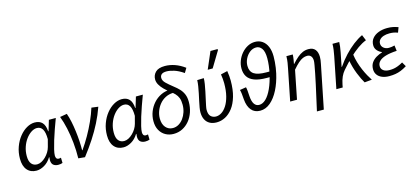

<svg xmlns="http://www.w3.org/2000/svg" viewBox="-71 -1329 4517 2082"><g transform="rotate(-15 2188.0 -288.0)"><path d="M180.7 12Q114.8 12 76.7 -32.4Q38.6 -76.8 38.6 -158.5Q38.6 -229.9 61.3 -291.8Q83.9 -353.7 121.2 -400Q158.4 -446.4 203.6 -472.2Q248.7 -498.1 293.7 -498.1Q348.1 -498.1 377.7 -466.5Q407.3 -434.8 411.5 -367.7H415.5L451.1 -486.1H528.8Q507.9 -430.1 487.1 -371.7Q466.3 -313.3 449.8 -259Q433.3 -204.7 423.1 -161.5Q412.9 -118.2 412.9 -93.6Q412.9 -75 420.9 -63.3Q428.9 -51.5 447.5 -51.5Q455.4 -51.5 461.1 -53Q466.9 -54.5 471.3 -55.5L472.9 3.8Q462 7.9 451 9.9Q440 12 424.6 12Q392.7 12 371.6 -3.8Q350.5 -19.5 348.6 -57.8Q348.6 -63.5 349.6 -73.3Q350.5 -83.1 351.2 -93.2H347.2Q315.7 -41.4 269.9 -14.7Q224.1 12 180.7 12ZM204.8 -52.3Q228.9 -52.3 253.8 -65.1Q278.7 -77.9 301.1 -99.8Q323.5 -121.8 340 -148.7Q356.4 -175.6 363.7 -203.5L385.6 -286.5Q385.6 -362.9 364.2 -398.4Q342.8 -433.8 301.3 -433.8Q269.7 -433.8 237.1 -412.6Q204.6 -391.4 177.3 -354.7Q150.1 -318 133.7 -269.9Q117.4 -221.9 117.4 -168.2Q117.4 -109.1 141 -80.7Q164.5 -52.3 204.8 -52.3Z M651.1 0Q652.6 -89.7 644 -177Q635.3 -264.4 618.2 -342.7Q601.2 -421 576.6 -484.4L655.6 -498.1Q671.2 -454.7 682.5 -401.1Q693.7 -347.4 701 -290Q708.4 -232.6 711.6 -177Q714.8 -121.3 714 -73.6H718Q761.9 -136 802.4 -207.2Q842.9 -278.4 876.1 -351.9Q909.3 -425.5 930.6 -494.3L1005.7 -484.6Q975.4 -398.2 934.2 -316.9Q893.1 -235.6 840.9 -155.7Q788.7 -75.8 724.7 6.9Z M1157.7 12Q1091.8 12 1053.7 -32.4Q1015.6 -76.8 1015.6 -158.5Q1015.6 -229.9 1038.3 -291.8Q1060.9 -353.7 1098.2 -400Q1135.4 -446.4 1180.6 -472.2Q1225.7 -498.1 1270.7 -498.1Q1325.1 -498.1 1354.7 -466.5Q1384.3 -434.8 1388.5 -367.7H1392.5L1428.1 -486.1H1505.8Q1484.9 -430.1 1464.1 -371.7Q1443.3 -313.3 1426.8 -259Q1410.3 -204.7 1400.1 -161.5Q1389.9 -118.2 1389.9 -93.6Q1389.9 -75 1397.9 -63.3Q1405.9 -51.5 1424.5 -51.5Q1432.4 -51.5 1438.1 -53Q1443.9 -54.5 1448.3 -55.5L1449.9 3.8Q1439 7.9 1428 9.9Q1417 12 1401.6 12Q1369.7 12 1348.6 -3.8Q1327.5 -19.5 1325.6 -57.8Q1325.6 -63.5 1326.6 -73.3Q1327.5 -83.1 1328.2 -93.2H1324.2Q1292.7 -41.4 1246.9 -14.7Q1201.1 12 1157.7 12ZM1181.8 -52.3Q1205.9 -52.3 1230.8 -65.1Q1255.7 -77.9 1278.1 -99.8Q1300.5 -121.8 1317 -148.7Q1333.4 -175.6 1340.7 -203.5L1362.6 -286.5Q1362.6 -362.9 1341.2 -398.4Q1319.8 -433.8 1278.3 -433.8Q1246.7 -433.8 1214.1 -412.6Q1181.6 -391.4 1154.3 -354.7Q1127.1 -318 1110.7 -269.9Q1094.4 -221.9 1094.4 -168.2Q1094.4 -109.1 1118 -80.7Q1141.5 -52.3 1181.8 -52.3Z M1720.2 12Q1670.4 12 1630.2 -10.4Q1590.1 -32.7 1566.1 -75.3Q1542.2 -117.8 1542.2 -178.2Q1542.2 -233.2 1561.7 -283.3Q1581.3 -333.3 1616.5 -373.5Q1651.8 -413.6 1699.6 -437.2Q1747.3 -460.8 1803.4 -462.5L1829.7 -419.9Q1780.6 -418.9 1741.1 -398.5Q1701.6 -378.1 1673.8 -344.1Q1646.1 -310.1 1631.3 -269.8Q1616.5 -229.5 1616.5 -188.6Q1616.5 -124.6 1647.9 -88.1Q1679.2 -51.5 1728.8 -51.5Q1763.7 -51.5 1793.9 -69.3Q1824 -87.1 1846.6 -117.8Q1869.2 -148.5 1881.8 -187.4Q1894.5 -226.4 1894.5 -268.7Q1894.5 -315.4 1882.9 -345Q1871.3 -374.6 1849.7 -397Q1828.1 -419.4 1797.3 -442Q1765.7 -466.3 1738.1 -493.6Q1710.5 -520.9 1693.8 -550.5Q1677 -580 1677 -610.8Q1677 -658.2 1710.2 -691.3Q1743.4 -724.4 1815.9 -724.4Q1870.4 -724.4 1926.3 -705.1Q1982.3 -685.7 2037.1 -645.2L2006.9 -594.3Q1950.5 -633.1 1902.1 -648.1Q1853.7 -663.1 1818.4 -663.1Q1780.7 -663.1 1763.1 -648.8Q1745.5 -634.5 1745.5 -609.1Q1745.5 -578.3 1775.1 -549.5Q1804.8 -520.7 1851.2 -484.3Q1885.3 -458.4 1911.3 -430.8Q1937.3 -403.2 1952.4 -367.5Q1967.4 -331.8 1967.4 -281.3Q1967.4 -221.1 1949.2 -167.7Q1931.1 -114.3 1897.7 -73.9Q1864.3 -33.5 1819.3 -10.8Q1774.3 12 1720.2 12Z M2203.6 12Q2158.1 12 2125.7 -5.9Q2093.3 -23.9 2076.3 -58Q2059.2 -92.1 2059.2 -139.8Q2059.2 -161.2 2064.7 -193.4Q2070.1 -225.5 2078.6 -263.8Q2087 -302.1 2095.5 -341.9Q2103.9 -381.7 2109.7 -418.7Q2115.5 -455.6 2116.3 -485.4L2190.6 -488.1Q2190.6 -460.7 2184.5 -422.9Q2178.4 -385.2 2169.6 -342.9Q2160.8 -300.6 2151.9 -261.4Q2143.1 -222.2 2137 -192Q2130.9 -161.7 2130.9 -148Q2130.9 -95.7 2154.4 -73.6Q2178 -51.5 2212.2 -51.5Q2244.4 -51.5 2275.7 -71.5Q2307 -91.5 2332.9 -132Q2358.8 -172.5 2374.5 -233.9Q2390.2 -295.3 2390.2 -377.6Q2390.2 -400.1 2387.6 -428.5Q2385 -457 2381.1 -478.5L2456.2 -496.1Q2461.2 -466.7 2463.6 -438Q2466 -409.4 2466 -386.9Q2466 -284.6 2444.1 -209.5Q2422.1 -134.3 2384.7 -85.4Q2347.3 -36.4 2300.6 -12.2Q2253.8 12 2203.6 12ZM2255.3 -564.4 2336.7 -753.6H2414.5L2419.5 -744.4L2311 -564.4Z M2691.9 12Q2628.9 12 2593 -31.4Q2557.1 -74.8 2550.6 -152.6Q2548.4 -186.2 2545.1 -216Q2541.8 -245.7 2536.2 -262.3L2607.1 -273.7Q2611.3 -260.7 2614 -232Q2616.7 -203.4 2618.3 -170.3Q2622.6 -109.6 2642.9 -80.8Q2663.1 -52 2697.6 -52Q2737.2 -52 2773.6 -87.5Q2810.1 -123 2840.6 -189.8Q2871.1 -256.5 2892.1 -350Q2901.2 -392.2 2906.4 -434.8Q2911.6 -477.4 2911.6 -517.8Q2911.6 -593.4 2886.8 -628Q2862 -662.6 2824.3 -662.6Q2785.1 -662.6 2752.8 -637.6Q2720.6 -612.7 2701.2 -574Q2681.8 -535.4 2681.8 -493.9Q2681.8 -429.7 2724.5 -401.2Q2767.2 -372.7 2864.2 -372.7H2912.2L2903 -313.1H2851.3Q2765.8 -313.1 2713.3 -332.9Q2660.8 -352.6 2636.4 -390.7Q2612.1 -428.9 2612.1 -483Q2612.1 -527.3 2628.7 -570.2Q2645.3 -613 2675.1 -647.8Q2705 -682.6 2743.9 -703.4Q2782.9 -724.2 2827.5 -724.2Q2873.8 -724.2 2908.9 -700Q2944.1 -675.8 2963.6 -630Q2983.1 -584.3 2983.1 -520.1Q2983.1 -490.6 2980.6 -458.2Q2978.1 -425.7 2973.5 -393.9Q2968.8 -362.1 2962.4 -333.6Q2940.2 -234.5 2900.5 -156.3Q2860.8 -78.1 2807.7 -33Q2754.6 12 2691.9 12Z M3282.2 178.5Q3298.8 103.2 3315.1 31Q3331.4 -41.2 3345.6 -105.9Q3359.8 -170.6 3370.2 -223.3Q3380.6 -275.9 3386.7 -311.5Q3392.9 -347.1 3392.9 -360.9Q3392.9 -394.4 3377.5 -413Q3362 -431.6 3334.9 -431.6Q3310.4 -431.6 3286.6 -421.6Q3262.7 -411.6 3234.7 -387.3Q3206.7 -363 3170.1 -320.1L3106.3 0H3029.8L3100.3 -353.6Q3106.3 -383 3111.4 -413.6Q3116.5 -444.3 3117.5 -486.1H3189Q3188 -459 3183.4 -431.7Q3178.9 -404.3 3174.6 -382.4H3177Q3212.1 -421.4 3242.2 -446.9Q3272.3 -472.4 3302.3 -485.2Q3332.3 -498.1 3367.1 -498.1Q3417.4 -498.1 3442.1 -467.8Q3466.8 -437.5 3466.8 -384.9Q3466.8 -368.2 3464.6 -349.6Q3462.4 -331 3457.4 -308L3359.5 178.5Z M3548.3 0 3618.8 -353.4Q3624.8 -382.7 3629.8 -418.5Q3634.8 -454.3 3634.8 -486.1H3710.6Q3710.6 -466.8 3706.6 -435.8Q3702.6 -404.7 3696.6 -374L3665.5 -218.3H3669.5Q3713.2 -282.4 3763.5 -336.2Q3813.8 -389.9 3866.2 -430Q3918.7 -470.1 3968.8 -494L3995.2 -429.7Q3949.4 -412 3900.7 -377.8Q3851.9 -343.5 3799.4 -293.4Q3746.9 -243.3 3690.5 -177.9Q3667 -151 3651.2 -115.7Q3635.4 -80.4 3625.5 -31.3L3619.5 0ZM3863.7 7.8Q3851.3 -12 3836.6 -42.2Q3821.9 -72.4 3807 -109.7Q3792.2 -147 3780.3 -188.2Q3768.5 -229.4 3761.7 -270.9L3821.3 -317.2Q3827.4 -270.8 3841.2 -224.5Q3855 -178.1 3873.3 -135.7Q3891.6 -93.3 3911.1 -58.4Q3930.5 -23.5 3946.5 0Z M4140.8 12Q4095 12 4060.3 -2.3Q4025.6 -16.6 4006.9 -43.1Q3988.1 -69.7 3988.1 -105.4Q3988.1 -148.7 4008.6 -178.6Q4029.2 -208.6 4061.7 -227.8Q4094.1 -247 4129.3 -257.4V-261.4Q4100.6 -272.4 4078.9 -297.2Q4057.2 -322 4057.2 -356Q4057.2 -401.3 4083.1 -432.8Q4108.9 -464.4 4153.1 -481.2Q4197.3 -498 4251.3 -498Q4287 -498 4315 -492.2Q4342.9 -486.4 4373.7 -475.4L4352.7 -419Q4326 -428.8 4305.5 -432.3Q4285 -435.8 4259.7 -435.8Q4223 -435.8 4194.5 -426.4Q4166.1 -417.1 4149.5 -398.7Q4133 -380.3 4133 -354.6Q4133 -325 4156.7 -305.2Q4180.4 -285.5 4215.4 -285.5Q4232.3 -285.5 4247 -287.9Q4261.7 -290.3 4280 -294.7L4287.7 -232.4Q4210.9 -228.2 4161.9 -213.4Q4113 -198.6 4089.7 -175Q4066.4 -151.4 4066.4 -119.9Q4066.4 -87.3 4091.7 -69.1Q4117 -50.8 4159.4 -50.8Q4186.9 -50.8 4209.8 -55Q4232.7 -59.2 4257.2 -68.7Q4281.7 -78.1 4311.8 -95.4L4340.3 -46Q4304.2 -23.6 4272.8 -11.1Q4241.3 1.4 4209.7 6.7Q4178 12 4140.8 12Z"/></g></svg>

Font: Source Sans 3 VF
Style: Italic
Weight: 200
Italic angle: -11°
Designer: Paul D. Hunt
Foundry: Adobe Systems Incorporated
Version: Version 3.042;hotconv 1.0.118;makeotfexe 2.5.65603